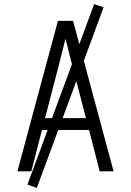

<svg xmlns="http://www.w3.org/2000/svg" viewBox="-20 -837 640 938"><path d="M65 0 263 -735H337L535 0H467L415 -202H185L133 0ZM400 -260 340 -490Q330 -529 320 -568.5Q310 -608 300 -648Q290 -608 280 -568.5Q270 -529 260 -490L200 -260ZM160 81 114 65 440 -817 486 -801Z"/></svg>

Font: Iosevka Custom Light Extended
Style: Regular
Weight: 300
Width: 7
Monospace: yes
Designer: Belleve Invis
Foundry: Belleve Invis
Version: Version 11.2.4; ttfautohint (v1.8.4)